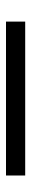

<svg xmlns="http://www.w3.org/2000/svg" viewBox="248 -225 104 640"><g transform="rotate(-90 300.0 95.0)"><path d="M35 127H548V63H35Z"/></g></svg>

Font: LilGrotesk
Style: Regular
Weight: 400
Designer: Bastien Sozeau
Foundry: NBR — Bastien Sozeau
Version: Version 2.001